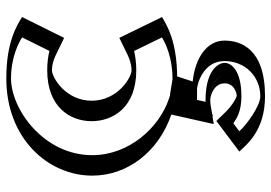

<svg xmlns="http://www.w3.org/2000/svg" viewBox="-146 -422 862 610"><g transform="rotate(-90 285.0 -117.0)"><path d="M513 -31 453 -154C453 -154 420 -130 367 -130C300 -130 245 -186 245 -257C245 -327 300 -383 367 -383C420 -383 453 -359 453 -359L513 -480C513 -480 455 -528 341 -528C192 -528 57 -406 57 -255C57 -136 142 -36 250 0L221 129C221 129 236 120 272 120C368 120 379.7 204 284 204C238 204 202 157 202 157L130 211C130 211 194 294 284 294C395 294 436 228 436 165C436 96 362 63 307 63L323 14C329 15 335 15 341 15C455 15 513 -31 513 -31ZM493.7 -36.3C473 -24 422.3 0 341 0C335 0 329.9 -0.1 325.5 -0.8L312.7 -2.9L286.3 78H307C358.8 78 421 109 421 165C421 220.5 387.4 279 284 279C223 279 172.9 235.3 151.9 213.3L200 177.3C214.5 192.2 244.5 219 284 219C331.1 219 364.8 198.9 365.2 166.3C365.5 130.6 325.9 105 272 105C259.8 105 248.3 106.2 241.2 107.4L267.6 -9.9L254.7 -14.2C152.1 -48.5 72 -143.4 72 -255C72 -396.8 199.7 -513 341 -513C422.8 -513 473.9 -487.3 493.8 -475L446.6 -379.9C429.3 -388.4 403 -398 367 -398C291.4 -398 230 -334.9 230 -257C230 -178.2 291.3 -115 367 -115C403.3 -115 431.2 -125.5 446.5 -133ZM493.7 -36.3 446.5 -133C431.2 -125.5 403.3 -115 367 -115C291.3 -115 230 -178.2 230 -257C230 -334.9 291.4 -398 367 -398C403 -398 429.3 -388.4 446.6 -379.9L493.8 -475C473.9 -487.3 422.8 -513 341 -513C199.7 -513 72 -396.8 72 -255C72 -143.4 152.1 -48.5 254.7 -14.2L267.6 -9.9L241.2 107.4C248.3 106.2 259.8 105 272 105C325.9 105 365.5 130.6 365.2 166.3C364.8 198.9 331.1 219 284 219C244.5 219 214.5 192.2 200 177.3L151.9 213.3C172.9 235.3 223 279 284 279C387.4 279 421 220.5 421 165C421 109 358.8 78 307 78H286.3L312.7 -2.9L325.5 -0.8C329.9 -0.1 335 0 341 0C422.3 0 473 -24 493.7 -36.3ZM323 14 307 63C362.1 63 436 96 436 165C436 227.8 394.9 294 284 294C215.9 294 162.9 246.6 141.1 223.6L129.5 211.4L201.5 157.4L210.7 166.8C224.6 181.1 251.4 204 284 204C328.8 204 350 185.7 350.2 166.2C350.4 142.8 320.3 120 272 120C260.9 120 251.1 121 244 122.1L221.7 125.7L250 0C142 -36 57 -136 57 -255C57 -406 192 -528 341 -528C426 -528 480 -501.2 501.7 -487.8L513.3 -480.6L453.5 -359.9L440.1 -366.4C424.1 -374.2 400.3 -383 367 -383C300 -383 245 -327 245 -257C245 -186 300 -130 367 -130C400.3 -130 426 -139.7 440 -146.5L453.5 -153.1L513.3 -30.4L501.4 -23.3C478.8 -10 425.3 15 341 15C335.4 15 325.1 14.4 323 14ZM272.6 78H307C321 78 396 96.8 396 165C396 231.6 346.3 279 284 279C252.7 279 192.7 234.7 173 212.3L198.3 193.4C212.2 202.9 235.1 219 284 219C366.5 219 390.1 186.7 390.2 165.9C390.2 142.6 362.3 105 272 105C268.8 105 266.5 105 266.5 105ZM289.5 -6.9 276.6 -11.2C184.6 -41.9 97 -137.9 97 -255C97 -408.8 242.6 -513 341 -513C406.8 -513 454 -489.1 471.2 -477.7L428.2 -391C410.6 -395.2 391.2 -398 367 -398C247.9 -398 205 -323.3 205 -257C205 -189.8 247.9 -115 367 -115C391.3 -115 413.5 -118.5 428 -121.9L471.1 -33.5C453.1 -22.2 406.8 0 341 0C339.4 0 338.1 0 337.4 0L289.9 -7.9ZM535.9 -33.2 469.7 -168.9 414.8 -142.2C401.3 -135.6 381.9 -130 367 -130C343.5 -130 270 -174.4 270 -257C270 -338.7 343.4 -383 367 -383C382.7 -383 399.4 -378.3 414.9 -370.8L469.6 -344.2L535.9 -477.9C507.8 -495.3 455.2 -528 341 -528C149 -528 32 -394 32 -255C32 -142 108.8 -43.9 226.1 -3.7L195.8 131.1L257.1 121.1C259.6 120.7 266.8 120 272 120C286.8 120 325.5 131.7 325.2 166.3C324.8 196.6 294.4 203.8 285.2 204C274.5 201.7 249.7 184.6 237.5 172.1L205.7 139.4L108.5 212.3C130.4 235.3 175.1 294 284 294C435.6 294 461 216.9 461 165C461 111.7 409.9 72.5 331.1 64.2L347.2 15C458.3 13.3 506.2 -15.7 535.9 -33.2Z"/></g></svg>

Font: Hussar Outliner
Style: Regular
Weight: 700
Foundry: Cannot Into Space Fonts
Version: Version 0.92